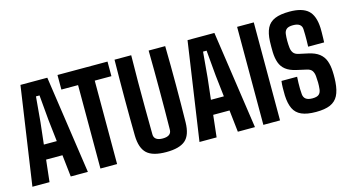

<svg xmlns="http://www.w3.org/2000/svg" viewBox="-78 -1007 2399 1317"><g transform="rotate(-15 1121.0 -348.0)"><path d="M16.6 0 118.2 -696H308.9L410.5 0H288.9L271.6 -155.5H155.6L138.2 0ZM167.3 -259.1H259.1L241.7 -412.5L225.8 -592.4H200.6L184.6 -412.3Z M499.6 0V-592.4H381.1V-696H736.4V-592.4H618V0Z M966.5 8.1Q870.6 8.1 829.5 -29.8Q788.3 -67.7 786.2 -155.9Q785.2 -215 784.7 -280.1Q784.2 -345.1 784.2 -414.2Q784.2 -483.4 784.7 -554.4Q785.2 -625.3 786.2 -696H904.7Q903 -600.8 902.7 -507.2Q902.3 -413.6 903 -320.5Q903.6 -227.4 904.6 -133.9Q904.6 -111.6 920.5 -100Q936.3 -88.4 966.5 -88.4Q997.2 -88.4 1012.8 -100Q1028.5 -111.6 1028.5 -134.7Q1029.5 -205.8 1030 -275.2Q1030.4 -344.6 1030.4 -413.9Q1030.4 -483.2 1030 -553.3Q1029.5 -623.5 1028.5 -696H1146Q1147.4 -626.7 1147.9 -556.9Q1148.4 -487 1148.4 -418.2Q1148.4 -349.3 1147.7 -283.1Q1147 -216.9 1146 -155Q1144.3 -64.5 1101.9 -28.2Q1059.6 8.1 966.5 8.1Z M1203.1 0 1304.7 -696H1495.4L1597 0H1475.4L1458.1 -155.5H1342.1L1324.7 0ZM1353.8 -259.1H1445.6L1428.2 -412.5L1412.3 -592.4H1387.1L1371.1 -412.3Z M1656.7 0V-696H1775.1V0Z M2030 8.1Q1965.4 8.1 1927.1 -9Q1888.8 -26 1871.4 -62.2Q1853.9 -98.5 1851.3 -156.3Q1850.7 -184 1851.1 -209.5Q1851.4 -235 1854.6 -258.9H1965.7Q1964.3 -236.9 1963.7 -215.3Q1963 -193.8 1963.5 -173.3Q1964 -152.8 1965.7 -134.4Q1968 -111.7 1983.3 -100.1Q1998.6 -88.4 2029.9 -88.4Q2061.8 -88.4 2075.5 -100.3Q2089.3 -112.2 2092 -136Q2094.8 -160.4 2094.5 -183.7Q2094.2 -206.9 2092 -228.6Q2090.3 -250.5 2080.4 -266.7Q2070.4 -282.8 2043.8 -288.9L1972.3 -305Q1925.7 -315.6 1899 -336.7Q1872.4 -357.7 1861 -389.7Q1849.6 -421.6 1848.1 -464.8Q1847.6 -484.8 1847.7 -503.3Q1847.9 -521.8 1848.4 -540.9Q1850.8 -599.3 1868.8 -635.2Q1886.8 -671.1 1925.9 -687.6Q1964.9 -704.1 2029.9 -704.1Q2120.1 -704.1 2161.8 -666.5Q2203.5 -628.9 2207.4 -540.6Q2207.9 -531.2 2207.7 -510.5Q2207.5 -489.8 2206.9 -469Q2206.3 -448.3 2205.8 -438.5H2092.3Q2093.3 -463.1 2093.5 -483.4Q2093.8 -503.7 2093.5 -522.8Q2093.3 -541.9 2092.3 -562.4Q2091.5 -584.6 2075.8 -596.2Q2060.2 -607.7 2029.6 -607.7Q1998.1 -607.7 1983.8 -596.2Q1969.5 -584.6 1966.7 -562.4Q1964 -539.3 1964 -514.2Q1964.1 -489.1 1966.7 -464.8Q1968.8 -443.9 1979.7 -428.5Q1990.5 -413.1 2017.5 -407.4L2080.3 -393.8Q2129.2 -383.3 2157.1 -361.5Q2185 -339.7 2197.2 -306.6Q2209.4 -273.4 2211.1 -229.4Q2211.8 -218.1 2211.8 -206.4Q2211.9 -194.8 2211.6 -182.3Q2211.4 -169.9 2210.4 -156.3Q2206.3 -97.1 2187.6 -60.9Q2168.9 -24.8 2130.8 -8.3Q2092.6 8.1 2030 8.1Z"/></g></svg>

Font: Big Shoulders Display SC Thin
Style: Regular
Weight: 100
Designer: Patric King
Foundry: XO Type Co
Version: Version 2.002